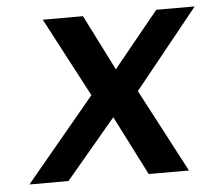

<svg xmlns="http://www.w3.org/2000/svg" viewBox="-44 -579 703 627"><g transform="rotate(-5 308.0 -266.0)"><path d="M27.8 0 254.9 -272.9 118.2 -532.2H250L341.8 -350.1L490.2 -532.2H616.2L407.2 -272.9L550.8 0H418.9L319.8 -194.8L155.8 0Z"/></g></svg>

Font: Trueno
Style: Italic
Weight: 400
Designer: Julieta Ulanovsky
Foundry: Julieta Ulanovsky
Version: Version 3.001b | FøM Fix